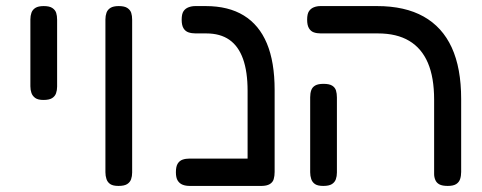

<svg xmlns="http://www.w3.org/2000/svg" viewBox="-20 -602 1585 632"><path d="M123 -273Q105 -273 96 -279.5Q87 -286 83.5 -296Q80 -306 80 -318V-538Q80 -550 83.5 -560Q87 -570 96.5 -576Q106 -582 124 -582Q143 -582 152.5 -575.5Q162 -569 165 -559.5Q168 -550 168 -537V-317Q168 -305 164.5 -295Q161 -285 151.5 -279Q142 -273 123 -273Z M370 10Q352 10 343 4Q334 -2 330.5 -12.5Q327 -23 327 -35V-538Q327 -550 330.5 -560Q334 -570 343.5 -576Q353 -582 371 -582Q390 -582 399.5 -575.5Q409 -569 412 -559.5Q415 -550 415 -537V-34Q415 -22 411.5 -12Q408 -2 398.5 4Q389 10 370 10Z M840 10Q822 10 812.5 5Q803 0 799 -9.5Q795 -19 795 -29V-303Q795 -366 780 -408Q765 -450 735 -471Q705 -492 659 -492H624Q611 -492 600.5 -495.5Q590 -499 584 -509Q578 -519 578 -537Q578 -556 584 -565Q590 -574 600.5 -578Q611 -582 623 -582H657Q732 -582 782.5 -551Q833 -520 858.5 -459Q884 -398 884 -306V-36Q884 -23 881 -12.5Q878 -2 868 4Q858 10 840 10ZM605 10Q591 10 581 6Q571 2 565 -7.5Q559 -17 559 -35Q559 -54 565 -63.5Q571 -73 581 -76.5Q591 -80 604 -80H844L843 10Z M1454 10Q1436 10 1426.5 5Q1417 0 1413 -9.5Q1409 -19 1409 -29V-274Q1409 -347 1388.5 -395Q1368 -443 1327 -467.5Q1286 -492 1224 -492H1036Q1023 -492 1013 -495.5Q1003 -499 997 -509Q991 -519 991 -537Q991 -556 997 -565Q1003 -574 1013 -578Q1023 -582 1035 -582H1221Q1313 -582 1374.5 -547.5Q1436 -513 1467 -445.5Q1498 -378 1498 -276V-36Q1498 -23 1494.5 -12.5Q1491 -2 1481.5 4Q1472 10 1454 10ZM1044 10Q1026 10 1017 4Q1008 -2 1004.5 -12.5Q1001 -23 1001 -35V-282Q1001 -295 1004.5 -305Q1008 -315 1017.5 -320.5Q1027 -326 1045 -326Q1064 -326 1073.5 -320Q1083 -314 1086 -304Q1089 -294 1089 -281V-34Q1089 -22 1085.5 -12Q1082 -2 1072.5 4Q1063 10 1044 10Z"/></svg>

Font: Fredoka Light
Style: Regular
Weight: 400
Version: Version 2.001